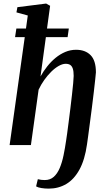

<svg xmlns="http://www.w3.org/2000/svg" viewBox="-20 -838 622 1109"><path d="M261.5 251.5Q238.5 251.5 218.8 248.2Q199 245 188.5 238.5L198.5 197Q208 199.5 217.8 200.8Q227.5 202 238.5 202Q270 202 290.8 183.2Q311.5 164.5 325 132.5Q338.5 100.5 347 59.2Q355.5 18 362 -27Q364 -38.5 367.8 -66.8Q371.5 -95 376.5 -132.8Q381.5 -170.5 386.5 -211.8Q391.5 -253 395.8 -291.2Q400 -329.5 402.8 -358.2Q405.5 -387 405.5 -399.5Q405.5 -426.5 400.5 -441.5Q395.5 -456.5 385.5 -463Q375.5 -469.5 359.5 -469.5Q341 -469.5 319.2 -457.2Q297.5 -445 276 -423.8Q254.5 -402.5 235.5 -375.8Q216.5 -349 203 -320L158.5 0H35.5L123 -623.5H67L74.5 -673H130L140.5 -748.5L75 -766.5L80.5 -796.5L246.5 -817.5L269.5 -804.5L251.5 -673H377.5L370.5 -623.5H245L214 -396.5Q231 -427 253 -454.8Q275 -482.5 301.2 -504Q327.5 -525.5 357.2 -538Q387 -550.5 419.5 -550.5Q472.5 -550.5 503.2 -519.5Q534 -488.5 534 -420Q533.5 -411 530.2 -380.8Q527 -350.5 522 -307.8Q517 -265 511 -217.5Q505 -170 499 -126Q493 -82 488.8 -49.2Q484.5 -16.5 482.5 -4Q470 85 439 141.5Q408 198 362.8 224.8Q317.5 251.5 261.5 251.5Z"/></svg>

Font: Merriweather 60pt SemiBold
Style: Italic
Weight: 600
Italic angle: -7.8°
Version: Version 2.101